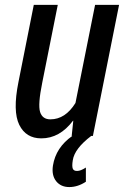

<svg xmlns="http://www.w3.org/2000/svg" viewBox="-20 -548 500 774"><path d="M183.1 -66.9Q243.2 -66.9 284.2 -132.8L363.3 -528.3H460L354.5 0H347.7Q280.3 51.3 273.4 98.1Q269.5 122.1 273.4 131.8Q277.3 141.6 291.5 141.1Q305.2 141.1 326.2 127.4V184.6Q293.5 206.1 259.3 206.1Q225.1 206.1 206.1 182.1Q187.5 158.2 193.4 119.6Q205.1 46.4 271.5 0H269L275.4 -61L274.4 -61.5Q220.7 9.8 146.5 9.8Q84.5 9.8 57.6 -44.9Q30.8 -99.6 54.2 -216.3L116.2 -528.3H212.9L150.4 -215.3Q132.3 -126.5 141.6 -96.7Q150.9 -66.9 183.1 -66.9Z"/></svg>

Font: RobotoCondensed-Italic
Style: Italic
Weight: 400
Designer: Google
Version: Version 1.200311; 2013